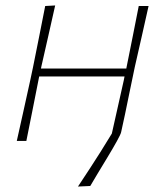

<svg xmlns="http://www.w3.org/2000/svg" viewBox="-20 -516 604 703"><path d="M41.5 0Q54 -56 65.8 -109Q77.5 -162 90.5 -221L101 -270.5Q113.5 -332.5 124 -385.2Q134.5 -438 145.5 -494L182 -496Q169.5 -439.5 157.2 -385.8Q145 -332 131 -270.5L130 -265H442.5L443.5 -270.5Q456 -332.5 466.5 -385.2Q477 -438 488 -494H524Q511.5 -437.5 499.5 -384.8Q487.5 -332 473.5 -270.5Q461.5 -213 453 -171.8Q444.5 -130.5 437.8 -97.8Q431 -65 423.5 -32Q422 -24.5 407.8 1.2Q393.5 27 373.8 59.5Q354 92 336.5 121.2Q319 150.5 310.5 165L265.5 167Q290 130 309.5 100.2Q329 70.5 347.8 40.5Q366.5 10.5 389.5 -27L433 -221L436 -236H123.5L120.5 -221Q108.5 -160.5 98.2 -108.5Q88 -56.5 76.5 0Z"/></svg>

Font: Commissioner Loud Thin
Style: Italic
Weight: 100
Italic angle: -12°
Designer: Kostas Bartsokas
Foundry: Kostas Bartsokas
Version: Version 1.000; ttfautohint (v1.8.3)